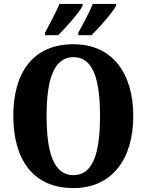

<svg xmlns="http://www.w3.org/2000/svg" viewBox="-20 -951 749 981"><path d="M380 -784V-771H447C487 -809 554 -886 573 -921V-931H454C436 -886 405 -829 380 -784ZM210 -784V-771H277C316 -809 384 -886 402 -921V-931H284C265 -886 234 -829 210 -784ZM355 10C551 10 661 -137 661 -358C661 -580 551 -725 356 -725C148 -725 48 -580 48 -359C48 -137 148 10 355 10ZM355 -56C256 -56 218 -168 218 -358C218 -548 256 -659 356 -659C455 -659 491 -548 491 -358C491 -168 455 -56 355 -56Z"/></svg>

Font: Noto Serif Sinhala Condensed ExtraBold
Style: Regular
Weight: 800
Width: 3
Designer: Jelle Bosma - Monotype Design Team
Foundry: Monotype Imaging Inc.
Version: Version 2.007